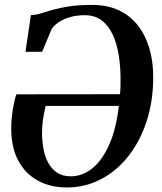

<svg xmlns="http://www.w3.org/2000/svg" viewBox="-20 -772 676 802"><path d="M86.5 -555.5 109 -709Q129 -709.5 150.2 -716Q171.5 -722.5 199.5 -730.8Q227.5 -739 267.8 -745.2Q308 -751.5 365.5 -751.5Q428.5 -751.5 476.2 -729Q524 -706.5 555.8 -666Q587.5 -625.5 603.8 -570.5Q620 -515.5 620 -450.5Q620 -350 592.5 -265.8Q565 -181.5 515.8 -119.2Q466.5 -57 401 -23Q335.5 11 259 11Q190 11 137.8 -17.8Q85.5 -46.5 56.2 -101.2Q27 -156 27 -234Q27 -277 34 -317.5Q41 -358 48.5 -378L481 -378.5Q482 -385 482.5 -392.8Q483 -400.5 483.2 -408.5Q483.5 -416.5 483.5 -424.5Q484.5 -486 476.5 -538Q468.5 -590 450.5 -628.2Q432.5 -666.5 403.8 -687.5Q375 -708.5 334.5 -708.5Q300 -708.5 272.8 -700.5Q245.5 -692.5 226.2 -679.8Q207 -667 196.5 -652.5L156 -555.5ZM476.5 -329.5H170.5Q164.5 -303 160 -274.8Q155.5 -246.5 155.5 -219Q155.5 -182 161.8 -149Q168 -116 182.2 -90.5Q196.5 -65 219.5 -50.2Q242.5 -35.5 275.5 -35.5Q323.5 -35.5 364.8 -68.2Q406 -101 435.5 -166.2Q465 -231.5 476.5 -329.5Z"/></svg>

Font: Merriweather 60pt SemiBold
Style: Italic
Weight: 600
Italic angle: -7.8°
Version: Version 2.101